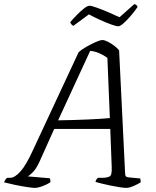

<svg xmlns="http://www.w3.org/2000/svg" viewBox="-52 -915 759 935"><path d="M117 0Q108 0 80.5 -4Q53 -8 22 -14.5Q-9 -21 -32 -27Q-27 -42 -17 -49H-3Q20 -49 48 -80.5Q76 -112 109 -185L331 -661Q344 -673 367.5 -686.5Q391 -700 413.5 -710Q436 -720 447 -720Q457 -720 473 -712Q489 -704 504 -692.5Q519 -681 528 -670L557 -76Q557 -62 560.5 -57Q564 -52 577 -51L630 -46Q632 -44 632.5 -38Q633 -32 633 -27Q619 -18 598 -9Q577 0 563 0Q553 0 532.5 -3Q512 -6 488 -11Q464 -16 443.5 -21Q423 -26 413 -29Q415 -41 425 -49H443Q469 -49 481.5 -55.5Q494 -62 492 -101L485 -287H212L141 -129Q124 -92 107.5 -76Q91 -60 84 -56L190 -47Q192 -44 193 -39Q194 -34 193 -27Q178 -17 155 -8.5Q132 0 117 0ZM231 -329Q303 -330 372.5 -333Q442 -336 483 -340L471 -633Q454 -646 431 -656Q408 -666 387 -667ZM524 -787Q514 -787 489 -796Q464 -805 434.5 -818.5Q405 -832 381 -845L305 -789Q294 -795 290 -807Q305 -825 323.5 -843.5Q342 -862 358 -874.5Q374 -887 384 -887Q393 -887 418.5 -878Q444 -869 474.5 -856Q505 -843 530 -831L602 -895Q609 -894 613 -889.5Q617 -885 618 -881Q603 -859 584.5 -837.5Q566 -816 549.5 -801.5Q533 -787 524 -787Z"/></svg>

Font: Texturina 72pt 72pt ExtraLight
Style: Italic
Weight: 200
Italic angle: -11°
Designer: Guillermo Torres Carreño
Foundry: Omnibus-Type
Version: Version 1.002; ttfautohint (v1.8.3)